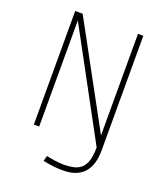

<svg xmlns="http://www.w3.org/2000/svg" viewBox="-159 -810 967 1112"><g transform="rotate(20 325.0 -254.0)"><path d="M360 192Q334 192 310.2 189.8Q286.5 187.5 267.2 184.2Q248 181 236 178L245 145Q251 146.5 262.8 148.8Q274.5 151 289.8 153.5Q305 156 321.2 157.5Q337.5 159 353 159Q386 159 412.8 153Q439.5 147 458.5 130.5Q477.5 114 487.8 82.5Q498 51 498 0L144 -654V0H111V-700H157L498 -74V-700H531V7Q531 51 520.5 85.5Q510 120 489 143.8Q468 167.5 435.8 179.8Q403.5 192 360 192Z"/></g></svg>

Font: Trispace Thin Thin
Style: Regular
Weight: 250
Version: Version 1.210